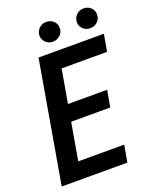

<svg xmlns="http://www.w3.org/2000/svg" viewBox="-161 -969 841 1057"><g transform="rotate(-20 260.0 -440.5)"><path d="M415.5 -99.1 397.9 0H98.1L115.2 -99.1ZM252.4 -710.9 128.9 0H13.2L136.2 -710.9ZM430.2 -415 413.1 -317.4H153.3L169.9 -415ZM519 -710.9 501.5 -611.3H203.6L221.2 -710.9ZM182.1 -821.3Q182.6 -846.7 199.7 -863.5Q216.8 -880.4 241.7 -880.9Q266.1 -881.3 283.9 -865.5Q301.8 -849.6 301.8 -824.7Q301.8 -799.3 284.2 -782.7Q266.6 -766.1 242.2 -765.6Q217.8 -765.1 200.2 -781Q182.6 -796.9 182.1 -821.3ZM400.9 -820.8Q400.9 -846.2 418 -863Q435.1 -879.9 460.4 -880.4Q484.9 -880.9 502.7 -864.7Q520.5 -848.6 520 -823.7Q520 -798.8 502.7 -782.2Q485.4 -765.6 460.9 -765.1Q436.5 -764.6 418.9 -780.3Q401.4 -795.9 400.9 -820.8Z"/></g></svg>

Font: Roboto Condensed Medium
Style: Italic
Weight: 500
Italic angle: -12°
Designer: Christian Robertson
Foundry: Google
Version: Version 3.0; 2020